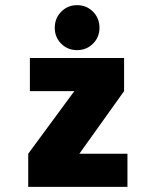

<svg xmlns="http://www.w3.org/2000/svg" viewBox="-20 -725 610 745"><path d="M192.5 -617Q192.5 -654 217.5 -679.5Q242.5 -705 279 -705Q315.5 -705 340.8 -679.8Q366 -654.5 366 -617Q366 -580.5 340.8 -555.5Q315.5 -530.5 279 -530.5Q242.5 -530.5 217.5 -555.5Q192.5 -580.5 192.5 -617ZM288 -128.5H474.5V0H89.5V-128.5L268.5 -371.5H96V-500H461.5V-371.5Z"/></svg>

Font: League Mono Narrow ExtraBold
Style: Regular
Weight: 800
Width: 3
Designer: Tyler Finck
Foundry: The League of Moveable Type / Tyler Finck
Version: Version 2.210